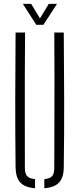

<svg xmlns="http://www.w3.org/2000/svg" viewBox="-20 -968 410 992"><path d="M60.5 -103Q58.5 -280 58.8 -451.8Q59 -623.5 60.5 -800H109.5Q108.5 -682 108.2 -566.2Q108 -450.5 108.2 -335Q108.5 -219.5 108.5 -101.5Q108.5 -71.5 119.8 -58.5Q131 -45.5 161 -42.5V4.5Q108.5 0.5 85 -25Q61.5 -50.5 60.5 -103ZM209 4.5V-42.5Q239 -45.5 249.8 -58.5Q260.5 -71.5 260.5 -101.5Q260.5 -219.5 261 -335Q261.5 -450.5 261.5 -566.2Q261.5 -682 260.5 -800H309.5Q311 -623.5 311.5 -451.8Q312 -280 309.5 -103Q309 -50.5 285.2 -25Q261.5 0.5 209 4.5ZM167.5 -840 98 -948H141L186.5 -873L232 -948H274.5L204.5 -840Z"/></svg>

Font: Big Shoulders Stencil Text Thin ExtraLight
Style: Regular
Weight: 250
Version: Version 2.001